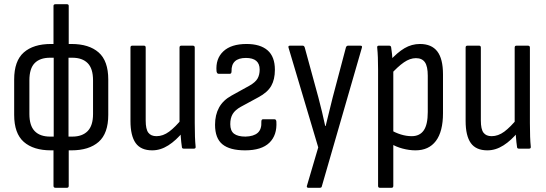

<svg xmlns="http://www.w3.org/2000/svg" viewBox="-20 -703 2583 908"><path d="M221 8Q138 8 92.5 -32Q47 -72 47 -160V-327Q47 -415 92.5 -455Q138 -495 221 -495H318Q401 -495 446.5 -455Q492 -415 492 -327V-160Q492 -72 446.5 -32Q401 8 318 8ZM217 -57H322Q369 -57 394.5 -83Q420 -109 420 -164V-323Q420 -379 394.5 -404.5Q369 -430 322 -430H217Q169 -430 144 -404.5Q119 -379 119 -323V-164Q119 -109 144 -83Q169 -57 217 -57ZM242 185Q233 185 233 176V-12L234 -29V-452L233 -476V-675Q233 -683 242 -683H297Q305 -683 305 -675V-475L304 -452V-31L305 -12V176Q305 185 297 185Z M700 8Q646 8 621.5 -26.5Q597 -61 597 -131V-478Q597 -487 605 -487H661Q669 -487 669 -478V-133Q669 -92 681.5 -75.5Q694 -59 720 -59Q751 -59 780 -80.5Q809 -102 844 -145L847 -81Q813 -39 776 -15.5Q739 8 700 8ZM849 0Q840 0 840 -9Q837 -29 835 -55Q833 -81 833 -98L829 -116V-478Q829 -487 837 -487H892Q901 -487 901 -478V-121Q901 -84 902 -57Q903 -30 905 -11Q907 0 897 0Z M1139 8Q1067 8 1032 -20.5Q997 -49 997 -113Q997 -160 1016 -194.5Q1035 -229 1075 -251L1160 -298Q1188 -314 1198 -331.5Q1208 -349 1208 -374Q1208 -429 1143 -429Q1108 -429 1091 -413Q1074 -397 1075 -366Q1075 -354 1067 -354H1014Q1006 -354 1004 -366Q999 -425 1036 -460Q1073 -495 1146 -495Q1211 -495 1245.5 -465Q1280 -435 1280 -373Q1280 -327 1262.5 -296.5Q1245 -266 1202 -243L1119 -198Q1092 -183 1080.5 -164Q1069 -145 1069 -116Q1069 -84 1087 -70.5Q1105 -57 1141 -57Q1180 -58 1199 -75Q1218 -92 1216 -128Q1216 -139 1224 -139H1278Q1286 -139 1287 -128Q1291 -64 1254 -28Q1217 8 1139 8Z M1437 185Q1433 185 1431.5 181.5Q1430 178 1432 174L1485 -6L1345 -476Q1341 -487 1351 -487H1412Q1418 -487 1421 -479L1486 -241Q1495 -208 1503 -173.5Q1511 -139 1518 -107H1520Q1528 -139 1536.5 -174Q1545 -209 1553 -241L1616 -479Q1619 -487 1626 -487H1685Q1695 -487 1691 -476L1502 178Q1501 185 1493 185Z M1945 8Q1915 8 1883.5 -0.5Q1852 -9 1830 -23L1829 -88Q1850 -75 1876 -67Q1902 -59 1927 -59Q1965 -59 1984 -86.5Q2003 -114 2003 -173V-345Q2003 -389 1989.5 -408.5Q1976 -428 1947 -428Q1919 -428 1890 -408Q1861 -388 1825 -348L1822 -414Q1859 -455 1893 -475Q1927 -495 1966 -495Q2021 -495 2048 -460Q2075 -425 2075 -351V-168Q2075 -81 2041.5 -36.5Q2008 8 1945 8ZM1776 185Q1768 185 1768 176V-374Q1768 -406 1767 -431.5Q1766 -457 1764 -476Q1762 -487 1771 -487H1821Q1829 -487 1830 -478Q1832 -467 1834 -447Q1836 -427 1836 -412L1840 -378V176Q1840 185 1832 185Z M2285 8Q2231 8 2206.5 -26.5Q2182 -61 2182 -131V-478Q2182 -487 2190 -487H2246Q2254 -487 2254 -478V-133Q2254 -92 2266.5 -75.5Q2279 -59 2305 -59Q2336 -59 2365 -80.5Q2394 -102 2429 -145L2432 -81Q2398 -39 2361 -15.5Q2324 8 2285 8ZM2434 0Q2425 0 2425 -9Q2422 -29 2420 -55Q2418 -81 2418 -98L2414 -116V-478Q2414 -487 2422 -487H2477Q2486 -487 2486 -478V-121Q2486 -84 2487 -57Q2488 -30 2490 -11Q2492 0 2482 0Z"/></svg>

Font: Sofia Sans Condensed
Style: Regular
Weight: 400
Designer: Botio Nikoltchev, Ani Petrova
Foundry: lettersoup
Version: Version 4.100